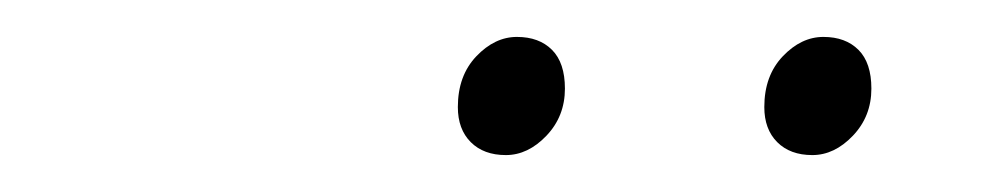

<svg xmlns="http://www.w3.org/2000/svg" viewBox="-20 -686 544 104"><path d="M254 -602Q242 -602 235 -609Q228 -616 228 -628Q228 -645 238 -655.5Q248 -666 260 -666Q272 -666 279 -659Q286 -652 286 -638Q286 -623 276 -612.5Q266 -602 254 -602ZM420 -602Q408 -602 401 -609Q394 -616 394 -628Q394 -645 404 -655.5Q414 -666 426 -666Q438 -666 445 -659Q452 -652 452 -638Q452 -623 442 -612.5Q432 -602 420 -602Z"/></svg>

Font: Source Sans 3 ExtraLight
Style: Italic
Weight: 250
Italic angle: -11°
Designer: Paul D. Hunt
Foundry: Adobe
Version: Version 3.046;hotconv 1.0.118;makeotfexe 2.5.65603